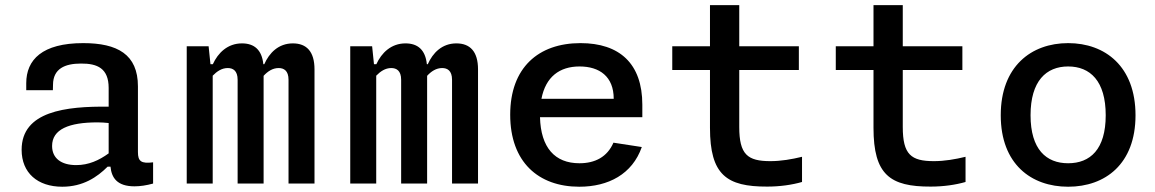

<svg xmlns="http://www.w3.org/2000/svg" viewBox="-20 -696 4380 728"><path d="M295.5 -532.5C140 -532.5 79.5 -469.5 79.5 -380.5V-354H180.5L181 -375C181.5 -435.5 226 -455 287 -455C349 -455.5 392 -437 392 -362.5V-291.5C229 -293.5 62 -274 62 -128C62 -40.5 122.5 12 216 12C295 12 348.5 -24.5 388 -64H399C403 -22 424 10.5 490 10.5C511.5 10.5 535 7 560.5 0V-80.5C515.5 -75 503 -84 503 -119.5V-368.5C503 -490 425 -532.5 295.5 -532.5ZM177.5 -142.5C177.5 -206 241.5 -232 350 -232C364 -232 378 -231 392 -229.5V-114.5C355.5 -88 316 -70 269 -70C212 -70 177.5 -96 177.5 -142.5Z M979.5 0V-408.5C995 -425.5 1014 -438 1036.5 -438C1056 -438 1074 -428.5 1074 -393.5V0H1172.5V-433C1172.5 -501 1142 -531.5 1090.5 -531.5C1036 -531.5 1001 -495.5 982 -452.5H978.5C973 -507 944 -531.5 897.5 -531.5C843 -531.5 806.5 -495.5 787 -452.5H778L771 -520.5H688V0H786.5V-409C802.5 -425.5 821 -438 843.5 -438C863 -438 881 -428.5 881 -393.5V0Z M1599.5 0V-408.5C1615 -425.5 1634 -438 1656.5 -438C1676 -438 1694 -428.5 1694 -393.5V0H1792.5V-433C1792.5 -501 1762 -531.5 1710.5 -531.5C1656 -531.5 1621 -495.5 1602 -452.5H1598.5C1593 -507 1564 -531.5 1517.5 -531.5C1463 -531.5 1426.5 -495.5 1407 -452.5H1398L1391 -520.5H1308V0H1406.5V-409C1422.5 -425.5 1441 -438 1463.5 -438C1483 -438 1501 -428.5 1501 -393.5V0Z M1914.5 -261C1914.5 -81.5 2021.5 12 2176.5 12C2286.5 12 2377.5 -35.5 2413.5 -138.5L2306 -155C2282.5 -101 2236.5 -77 2177 -77C2084 -77 2030.5 -136 2027.5 -251.5H2415.5V-299C2415.5 -455 2329 -532.5 2181 -532.5C2021.5 -532.5 1914.5 -439.5 1914.5 -261ZM2033 -321.5C2049 -404.5 2101.5 -444 2177.5 -444C2253 -444 2307 -406 2307 -321.5Z M2889 11.5C2937 11.5 2983 5 3021 -6V-101.5C2982 -92 2941.5 -85 2901 -85C2814.5 -85 2783 -110 2783 -214.5V-430.5H3009V-520.5H2783V-676.5H2672V-520.5H2529V-430.5H2672V-211.5C2672 -33 2735 12 2889 11.5Z M3509 11.5C3557 11.5 3603 5 3641 -6V-101.5C3602 -92 3561.5 -85 3521 -85C3434.5 -85 3403 -110 3403 -214.5V-430.5H3629V-520.5H3403V-676.5H3292V-520.5H3149V-430.5H3292V-211.5C3292 -33 3355 12 3509 11.5Z M4285.5 -259C4285.5 -444 4170.5 -532.5 4030 -532.5C3890 -532.5 3774.5 -444 3774.5 -259C3774.5 -74 3890 12 4030 12C4170.5 12 4285.5 -74 4285.5 -259ZM4172.5 -259C4172.5 -129.5 4113.5 -77 4030 -77C3947 -77 3887.5 -129.5 3887.5 -259C3887.5 -389 3947 -444 4030 -444C4113.5 -444 4172.5 -389 4172.5 -259Z"/></svg>

Font: Monaspace Neon Medium
Style: Regular
Weight: 500
Designer: Riley Cran & the Lettermatic Team
Foundry: Lettermatic
Version: Version 1.200 (Monaspace Neon)